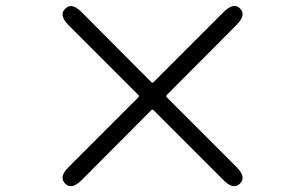

<svg xmlns="http://www.w3.org/2000/svg" viewBox="-20 -703 1040 655"><path d="M258 -88Q224 -54 202 -77Q180 -99 214 -133L452 -371Q456 -375 452 -379L214 -617Q180 -651 202 -673Q224 -696 258 -662L496 -423Q500 -419 504 -423L743 -662Q777 -696 799 -674Q821 -652 787 -618L549 -379Q545 -375 549 -371L787 -133Q821 -99 799 -77Q777 -54 743 -88L504 -327Q500 -331 496 -327Z"/></svg>

Font: Resource Han Rounded KR Normal
Style: Regular
Weight: 350
Designer: Cyano Hao (round all glyphs); Ryoko NISHIZUKA 西塚涼子 (kana, bopomofo & ideographs); Paul D. Hunt (Latin, Greek & Cyrillic)
Foundry: Cyano Hao
Version: 0.990